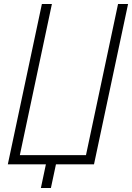

<svg xmlns="http://www.w3.org/2000/svg" viewBox="-20 -820 659 958"><path d="M19 0 189 -800H239L79 -46H409L569 -800H619L449 0ZM184 118 209 0H117L127 -46H269L234 118Z"/></svg>

Font: Victor Mono Thin
Style: Italic
Weight: 100
Italic angle: -12°
Monospace: yes
Designer: Rune Bjørnerås
Version: Version 1.561;gftools[0.9.30]